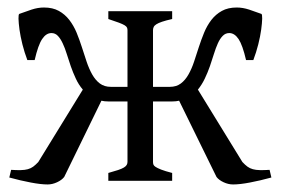

<svg xmlns="http://www.w3.org/2000/svg" viewBox="-20 -484 751 514"><path d="M706.5 -8.8Q676.3 -0.5 649.2 4.6Q622.1 9.8 604 9.8Q591.3 9.8 578.6 3.9Q565.9 -2 559.6 -10.3L459.5 -214.4Q451.7 -212.4 440.9 -212.4H389.6V-50.8Q389.6 -46.9 390.6 -43.7Q391.6 -40.5 396.2 -37.4Q400.9 -34.2 411.4 -30Q421.9 -25.9 440.9 -21V0H270V-21Q286.1 -25.4 296.1 -28.8Q306.2 -32.2 311.8 -35.6Q317.4 -39.1 319.3 -42.7Q321.3 -46.4 321.3 -50.8V-212.4H270.5Q259.3 -212.4 251.5 -214.4L151.9 -10.3Q145.5 -2 132.8 3.9Q120.1 9.8 107.4 9.8Q89.4 9.8 62.3 4.6Q35.2 -0.5 4.9 -8.8L9.8 -29.3Q24.9 -28.3 35.6 -28.6Q46.4 -28.8 54.4 -31Q62.5 -33.2 68.8 -37.8Q75.2 -42.5 82.5 -50.3L201.7 -244.1Q190.4 -257.3 182.9 -273.7Q175.3 -290 169.4 -306.9Q163.6 -323.7 158.7 -339.6Q153.8 -355.5 147.9 -367.9Q142.1 -380.4 135 -387.9Q127.9 -395.5 117.7 -395.5Q103.5 -395.5 92.8 -379.4Q82 -363.3 72.8 -323.2H53.2Q45.4 -343.8 40 -365.2Q34.7 -386.7 32.2 -404.5Q29.8 -422.4 29.5 -434.1Q29.3 -445.8 31.7 -446.8Q47.4 -452.6 64.5 -458.3Q81.5 -463.9 97.7 -463.9Q121.1 -463.9 137.5 -454.8Q153.8 -445.8 165.5 -430.7Q177.2 -415.5 185.1 -396.5Q192.9 -377.4 199.2 -357.7Q205.6 -337.9 211.9 -318.8Q218.3 -299.8 226.8 -284.7Q235.4 -269.5 247.3 -260.5Q259.3 -251.5 276.9 -251.5H321.3V-403.3Q321.3 -406.7 320.1 -409.9Q318.8 -413.1 313.7 -416.3Q308.6 -419.4 298.3 -423.3Q288.1 -427.2 270 -433.1V-454.1H440.9V-433.1Q423.8 -429.2 413.8 -425.8Q403.8 -422.4 398.4 -418.9Q393.1 -415.5 391.4 -411.6Q389.6 -407.7 389.6 -403.3V-251.5H434.6Q452.1 -251.5 464.1 -260.5Q476.1 -269.5 484.6 -284.7Q493.2 -299.8 499.5 -318.8Q505.9 -337.9 512.2 -357.7Q518.6 -377.4 526.4 -396.5Q534.2 -415.5 545.9 -430.7Q557.6 -445.8 574 -454.8Q590.3 -463.9 613.8 -463.9Q629.9 -463.9 647 -458.3Q664.1 -452.6 679.7 -446.8Q682.1 -445.8 681.9 -434.1Q681.6 -422.4 679.2 -404.5Q676.8 -386.7 671.4 -365.2Q666 -343.8 658.2 -323.2H638.7Q629.4 -363.3 618.7 -379.4Q607.9 -395.5 593.8 -395.5Q583.5 -395.5 576.2 -387.9Q568.8 -380.4 563.2 -367.9Q557.6 -355.5 552.7 -339.6Q547.9 -323.7 542 -306.9Q536.1 -290 528.3 -273.7Q520.5 -257.3 509.8 -244.1L628.9 -50.3Q636.2 -42.5 642.6 -37.8Q648.9 -33.2 657 -31Q665 -28.8 675.5 -28.6Q686 -28.3 701.7 -29.3Z"/></svg>

Font: Gentium Plus CyrE
Style: Regular
Weight: 400
Designer: J. Victor Gaultney, Annie Olsen, Iska Routamaa, Becca Hirsbrunner
Foundry: SIL International
Version: Version 5.000